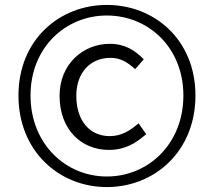

<svg xmlns="http://www.w3.org/2000/svg" viewBox="-20 -748 869 780"><path d="M414 12C608 12 774 -133 774 -360C774 -586 608 -728 414 -728C221 -728 55 -586 55 -360C55 -133 221 12 414 12ZM414 -31C246 -31 104 -164 104 -360C104 -555 246 -685 414 -685C583 -685 725 -555 725 -360C725 -164 583 -31 414 -31ZM422 -139C490 -139 532 -167 574 -203L543 -247C509 -218 474 -195 426 -195C343 -195 290 -259 290 -359C290 -451 345 -513 429 -513C469 -513 497 -496 529 -467L564 -507C529 -543 488 -570 426 -570C319 -570 222 -489 222 -359C222 -221 311 -139 422 -139Z"/></svg>

Font: Noto Sans KR DemiLight
Style: Regular
Weight: 350
Designer: Ryoko NISHIZUKA 西塚涼子 (kana, bopomofo & ideographs); Paul D. Hunt (Latin, Greek & Cyrillic); Sandoll Communications 산돌커뮤니
Foundry: Adobe
Version: Version 2.004;hotconv 1.0.118;makeotfexe 2.5.65603